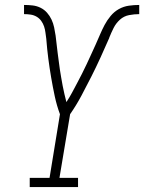

<svg xmlns="http://www.w3.org/2000/svg" viewBox="-20 -755 582 775"><path d="M100 0V-37H180L222 -294Q209 -329 201 -366.5Q193 -404 186.5 -442Q180 -480 175 -518.5Q170 -557 167 -596V-597Q165 -610 163.5 -623Q162 -636 158 -648Q154 -660 146.5 -670.5Q139 -681 128 -687.5Q117 -694 104 -696Q91 -698 77 -698V-735Q95 -735 112 -733Q129 -731 144 -723.5Q159 -716 170 -703.5Q181 -691 188 -676Q195 -661 198.5 -644.5Q202 -628 204.5 -611Q207 -594 208.5 -577Q210 -560 212.5 -543Q215 -526 217 -509Q219 -492 221.5 -475.5Q224 -459 227 -442Q230 -425 233 -408.5Q236 -392 240 -375.5Q244 -359 248 -343Q260 -361 270.5 -380.5Q281 -400 291 -419Q301 -438 311 -457.5Q321 -477 330 -496.5Q339 -516 348 -535.5Q357 -555 366 -575Q375 -595 383.5 -615Q392 -635 402 -654Q412 -673 426.5 -690.5Q441 -708 460 -718.5Q479 -729 500 -732Q521 -735 542 -735V-698Q522 -698 501 -694Q480 -690 464 -675.5Q448 -661 438.5 -642Q429 -623 421 -603V-602Q404 -563 386 -523.5Q368 -484 348.5 -445.5Q329 -407 308.5 -368.5Q288 -330 263 -294L220 -37H295V0Z"/></svg>

Font: Iosevka Slab Extralight
Style: Italic
Weight: 200
Italic angle: -9°
Monospace: yes
Designer: Belleve Invis
Foundry: Belleve Invis
Version: Version 11.1.1; ttfautohint (v1.8.3)